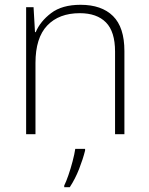

<svg xmlns="http://www.w3.org/2000/svg" viewBox="-20 -626 622 801"><path d="M316 -606Q404 -606 451.5 -559Q499 -512 499 -413V-66H460V-411Q460 -494 422 -532.5Q384 -571 313 -571Q226 -571 177 -519.5Q128 -468 128 -363V-66H89V-596H120L126 -492H129Q148 -537 193.5 -571.5Q239 -606 316 -606ZM335 2Q326 38 310 79Q294 120 271 155H248V148Q256 132 265.5 104.5Q275 77 283 46.5Q291 16 294 -5H335Z"/></svg>

Font: Noto Sans Malayalam UI ExtraLight
Style: Regular
Weight: 200
Designer: Jelle Bosma - Monotype Design Team
Foundry: Monotype Imaging Inc.
Version: Version 2.104; ttfautohint (v1.8.4.7-5d5b)